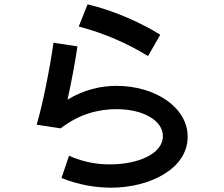

<svg xmlns="http://www.w3.org/2000/svg" viewBox="-20 -815 1040 890"><path d="M339 -600 228 -617C212 -504 178 -330 150 -237L261 -220C349 -288 439 -309 520 -309C643 -309 735 -257 735 -184C735 -100 616 -53 490 -53C436 -53 372 -61 300 -93L265 10C343 42 425 55 495 55C673 55 850 -32 850 -181C850 -318 699 -417 520 -417C447 -417 368 -399 293 -353C312 -438 329 -532 339 -600ZM345 -692C465 -661 578 -610 666 -555L723 -654C633 -710 508 -766 386 -795Z"/></svg>

Font: KT Kiyosuna Sans Bold
Style: Regular
Weight: 700
Designer: [Zen Kaku Gothic] Yoshimichi Ohira
Version: Version 1.010;Glyphs 3.1.2 (3151)